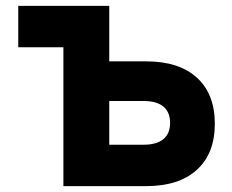

<svg xmlns="http://www.w3.org/2000/svg" viewBox="-20 -633 790 653"><path d="M195.6 -472.3H42.1V-613.1H351.6V-424.3H477.4Q588.6 -424.3 649.6 -368.9Q710.6 -313.4 710.6 -212.2Q710.6 -110.9 649.6 -55.5Q588.6 0 477.4 0H195.6ZM558.5 -215.1Q558.5 -251.6 535.6 -270.6Q512.7 -289.5 468.2 -289.5H351.6V-140.8H468.2Q512.7 -140.8 535.6 -159.7Q558.5 -178.7 558.5 -215.1Z"/></svg>

Font: Martian Mono Custom sWd Rg
Style: Regular
Weight: 400
Width: 6
Monospace: yes
Designer: Alex Havermale
Foundry: Evil Martians
Version: Version 1.000